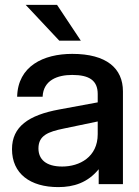

<svg xmlns="http://www.w3.org/2000/svg" viewBox="-20 -752 566 784"><path d="M383 0H482V-379C482 -473 415 -532 275 -532C157 -532 53 -482 50 -357H154C157 -425 215 -446 275 -446C345 -446 379 -423 379 -368V-334L222 -305C97 -282 29 -235 29 -143C29 -43 103 12 218 12C281 12 338 -6 383 -61ZM234 -72C167 -72 137 -102 137 -146C137 -199 177 -214 240 -227L379 -256V-204C379 -111 305 -72 234 -72ZM310 -586 213 -732H85L222 -586Z"/></svg>

Font: Aspekta 500
Style: Regular
Weight: 500
Designer: Ivo Dolenc
Version: Version 2.100